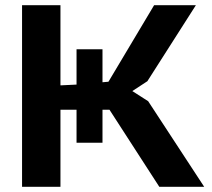

<svg xmlns="http://www.w3.org/2000/svg" viewBox="-20 -720 817 740"><path d="M275 -297H213V0H65V-700H213V-391L275 -394V-530H375V-403L398 -405L574 -700H735L548 -407L490 -369L551 -330L767 0H594L402 -297H375V-170H275Z"/></svg>

Font: PT Sans Caption
Style: Bold
Weight: 700
Designer: A.Korolkova, O.Umpeleva, V.Yefimov
Foundry: ParaType Ltd
Version: Version 2.003W OFL